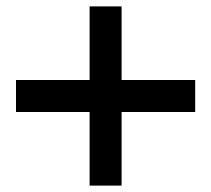

<svg xmlns="http://www.w3.org/2000/svg" viewBox="-20 -654 660 600"><path d="M260 -74V-634H360V-74ZM30 -304V-404H590V-304Z"/></svg>

Font: Unbounded
Style: Regular
Weight: 400
Designer: Luke Prowse, Jean-Baptiste Morizot, Fátima Lázaro, Florian Runge
Foundry: NaN
Version: Version 1.701;gftools[0.9.28.dev5+ged2979d]